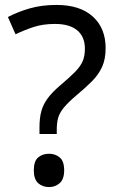

<svg xmlns="http://www.w3.org/2000/svg" viewBox="-20 -744 474 778"><path d="M140 -228Q140 -266 147.5 -293.5Q155 -321 173.5 -346Q192 -371 224 -398Q263 -431 284.5 -453Q306 -475 315 -496Q324 -517 324 -547Q324 -595 293 -621Q262 -647 203 -647Q154 -647 116 -634.5Q78 -622 43 -605L12 -675Q52 -696 100.5 -710Q149 -724 209 -724Q304 -724 356 -677Q408 -630 408 -549Q408 -504 393.5 -472.5Q379 -441 352.5 -414.5Q326 -388 290 -358Q257 -330 239.5 -309Q222 -288 216 -267.5Q210 -247 210 -218V-201H140ZM117 -54Q117 -91 134.5 -106Q152 -121 179 -121Q204 -121 222 -106Q240 -91 240 -54Q240 -18 222 -2Q204 14 179 14Q152 14 134.5 -2Q117 -18 117 -54Z"/></svg>

Font: Noto Sans Rejang
Style: Regular
Weight: 400
Designer: Monotype Design Team
Foundry: Monotype Imaging Inc.
Version: Version 2.001; ttfautohint (v1.8.4.7-5d5b)